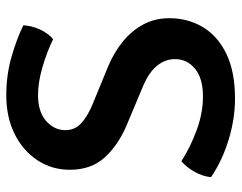

<svg xmlns="http://www.w3.org/2000/svg" viewBox="-97 -639 750 596"><g transform="rotate(-90 278.0 -341.0)"><path d="M26 -61Q28.5 -87 43 -112.5Q57.5 -138 75.5 -153Q119 -125 172 -105.5Q225 -86 277 -86Q333 -86 362.8 -110.8Q392.5 -135.5 392.5 -172.5Q392.5 -203 372.2 -228.2Q352 -253.5 308.5 -272L188 -322.5Q125.5 -349 87.2 -391Q49 -433 49 -499Q49 -555.5 78.8 -600.2Q108.5 -645 160.5 -670.8Q212.5 -696.5 280 -696.5Q344 -696.5 401.2 -679.8Q458.5 -663 497.5 -643.5Q496 -617.5 484.8 -592.5Q473.5 -567.5 454.5 -551Q416 -570 368.2 -584Q320.5 -598 281 -598Q229 -598 200.5 -572.8Q172 -547.5 172 -513.5Q172 -484 192.5 -464.8Q213 -445.5 249 -430L369.5 -380.5Q413.5 -362 447.2 -334.5Q481 -307 500.2 -271Q519.5 -235 519.5 -190.5Q519.5 -132.5 491.8 -86.2Q464 -40 408.8 -13.2Q353.5 13.5 269.5 13.5Q207.5 13.5 142.5 -6.2Q77.5 -26 26 -61Z"/></g></svg>

Font: Signika Medium
Style: Regular
Weight: 500
Designer: Anna Giedry
Foundry: Anna Giedry
Version: Version 2.000